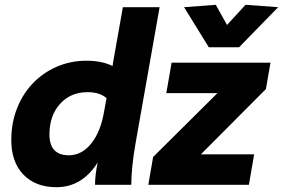

<svg xmlns="http://www.w3.org/2000/svg" viewBox="-20 -770 1179 800"><path d="M215 10Q128 10 77.5 -42.5Q27 -95 27 -186Q27 -257 50.5 -317.5Q74 -378 116.5 -422.5Q159 -467 216.5 -492Q274 -517 341 -517Q404 -517 449 -495L451 -509L492 -740H645L545 -174Q536 -124 531.5 -79Q527 -34 527 0H376Q376 -22 379 -46Q382 -70 387 -93Q322 10 215 10ZM267 -123Q321 -123 360.5 -172.5Q400 -222 414 -307L424 -361Q396 -386 345 -386Q274 -386 230 -337Q186 -288 186 -210Q186 -123 267 -123ZM598 0 618 -116 886 -382H673L695 -509H1107L1088 -399L817 -127H1039L1017 0ZM850 -573 747 -740 879 -750 926 -666 1003 -750 1139 -740 976 -573Z"/></svg>

Font: Livvic
Style: Bold Italic
Weight: 700
Italic angle: -10°
Designer: Jacques Le Bailly, Baron von Fonthausen
Version: Version 1.001; ttfautohint (v1.8.2)